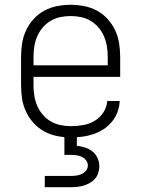

<svg xmlns="http://www.w3.org/2000/svg" viewBox="-20 -562 590 802"><path d="M276 12Q248 12 219.5 6.5Q191 1 166 -12.5Q141 -26 121.5 -47Q102 -68 89.5 -94Q77 -120 72.5 -148Q68 -176 68 -205V-325Q68 -353 72.5 -381.5Q77 -410 89 -435.5Q101 -461 120.5 -482.5Q140 -504 165 -517.5Q190 -531 218.5 -536.5Q247 -542 275 -542Q303 -542 331.5 -536.5Q360 -531 385 -517.5Q410 -504 429.5 -482.5Q449 -461 461 -435.5Q473 -410 477.5 -381.5Q482 -353 482 -325V-241H120V-205Q120 -183 123.5 -161.5Q127 -140 135.5 -120Q144 -100 158.5 -83Q173 -66 192 -55Q211 -44 233 -39.5Q255 -35 276 -35Q302 -35 327.5 -39.5Q353 -44 375 -57Q397 -70 411.5 -92Q426 -114 428 -140H480Q479 -116 470.5 -93.5Q462 -71 447 -53Q432 -35 412 -22Q392 -9 369.5 -1.5Q347 6 323.5 9Q300 12 276 12ZM430 -289V-325Q430 -347 426.5 -368.5Q423 -390 414.5 -410Q406 -430 391.5 -447Q377 -464 358.5 -475Q340 -486 318.5 -490.5Q297 -495 275 -495Q253 -495 231.5 -490.5Q210 -486 191.5 -475Q173 -464 158.5 -447Q144 -430 135.5 -410Q127 -390 123.5 -368.5Q120 -347 120 -325V-289ZM167 220V173H275Q287 173 298.5 171.5Q310 170 321 165Q332 160 339.5 150.5Q347 141 347 129Q347 117 339.5 107.5Q332 98 321.5 93Q311 88 299 86.5Q287 85 275 85H249V0H301V47Q319 49 336 54.5Q353 60 366.5 71Q380 82 387.5 98.5Q395 115 395 133Q395 147 390.5 160.5Q386 174 377 184.5Q368 195 355.5 202Q343 209 330 213Q317 217 303 218.5Q289 220 275 220Z"/></svg>

Font: Lode Dark Term
Style: Regular
Weight: 400
Monospace: yes
Designer: Belleve Invis
Foundry: Belleve Invis
Version: Version 29.2.0